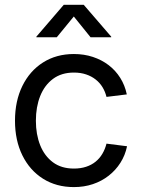

<svg xmlns="http://www.w3.org/2000/svg" viewBox="-20 -762 584 794"><path d="M285.6 11.7Q212.9 11.7 158 -22.9Q103 -57.6 72.5 -119.6Q42 -181.6 42 -262.7Q42 -344.2 72.5 -406.5Q103 -468.8 158 -503.7Q212.9 -538.6 285.6 -538.6Q327.6 -538.6 364 -526.6Q400.4 -514.6 429.2 -492.7Q458 -470.7 477.3 -439.9Q496.6 -409.2 504.4 -371.6L420.4 -361.3Q415 -383.3 403.8 -401.6Q392.6 -419.9 375.5 -433.3Q358.4 -446.8 335.9 -454.3Q313.5 -461.9 285.6 -461.9Q234.4 -461.9 199.2 -435.8Q164.1 -409.7 146.2 -364.7Q128.4 -319.8 128.4 -262.7Q128.4 -206.1 146.2 -161.4Q164.1 -116.7 199 -90.8Q233.9 -64.9 285.6 -64.9Q313.5 -64.9 335.9 -72.3Q358.4 -79.6 375.2 -93.3Q392.1 -106.9 403.3 -126Q414.6 -145 420.4 -168L505.4 -157.2Q497.6 -119.6 478 -88.9Q458.5 -58.1 429.4 -35.4Q400.4 -12.7 364 -0.5Q327.6 11.7 285.6 11.7ZM214.8 -607.9H130.4V-610.4L243.7 -742.2H326.2L439.9 -610.4V-607.9H354.5L285.2 -693.8Z"/></svg>

Font: Inter 24pt
Style: Regular
Weight: 400
Designer: Rasmus Andersson
Foundry: rsms
Version: Version 4.001;git-66647c0bb